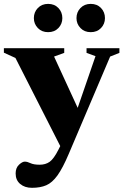

<svg xmlns="http://www.w3.org/2000/svg" viewBox="-30 -678 620 964"><path d="M130.5 265Q94.5 265 71.5 245.8Q48.5 226.5 48.5 193Q48.5 165 65.2 149.2Q82 133.5 94.5 133.5Q107 133.5 123 141.2Q139 149 169.5 149Q198.5 149 219.2 134.5Q240 120 264.5 71.5L272.5 55.5L47.5 -387L-10.5 -413.5V-436H292.5V-412.5L241.5 -394L360 -136.5L449.5 -396L404.5 -412.5V-436H569.5V-412.5L523 -394L315.5 94Q285 166 258.5 202.8Q232 239.5 202.2 252.2Q172.5 265 130.5 265ZM211.5 -516.5Q180 -516.5 160 -537.2Q140 -558 140 -587Q140 -617 160 -637.8Q180 -658.5 211.5 -658.5Q243.5 -658.5 263.2 -637.8Q283 -617 283 -587Q283 -558 263.2 -537.2Q243.5 -516.5 211.5 -516.5ZM425.5 -516.5Q394 -516.5 374 -537.2Q354 -558 354 -587Q354 -617 374 -637.8Q394 -658.5 425.5 -658.5Q457.5 -658.5 477.2 -637.8Q497 -617 497 -587Q497 -558 477.2 -537.2Q457.5 -516.5 425.5 -516.5Z"/></svg>

Font: Newsreader 16pt ExtraBold
Style: Regular
Weight: 800
Designer: Hugues Gentile
Foundry: Production Type
Version: Version 1.003; ttfautohint (v1.8.3)